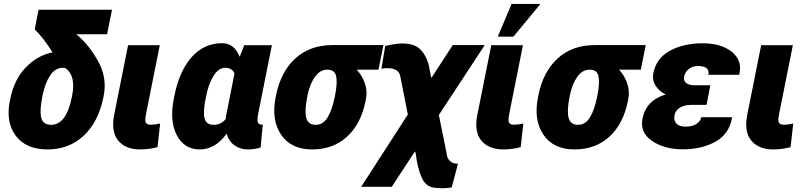

<svg xmlns="http://www.w3.org/2000/svg" viewBox="-20 -761 4156 991"><path d="M244.1 -116.7Q321.8 -116.7 350.6 -258.8L352.5 -269Q372.1 -368.7 319.3 -408.2Q312.5 -411.1 304.2 -411.1Q265.1 -411.1 238.8 -371.6Q212.4 -332 199.7 -269L197.8 -258.8Q183.6 -188 193.1 -152.3Q202.6 -116.7 244.1 -116.7ZM30.8 -239.3 32.7 -249.5Q52.7 -350.6 112.8 -412.8Q172.9 -475.1 251 -490.7Q210 -558.1 159.2 -609.9L179.2 -710.9H558.1L532.7 -584H373.5Q437.5 -532.7 485.6 -446.5Q533.7 -360.4 515.6 -269L513.7 -258.8Q487.8 -131.3 411.9 -60.5Q335.9 10.3 225.1 10.3Q114.3 10.3 61.5 -60.1Q8.8 -130.4 30.8 -239.3Z M806.6 -123.5 793 -1.5Q749 10.3 703.6 10.3Q627.4 10.3 589.6 -36.1Q551.8 -82.5 569.8 -170.9L641.1 -527.8H804.7L733.4 -170.9Q726.6 -139.2 732.7 -128.2Q738.8 -117.2 758.8 -117.2Q778.8 -117.2 806.6 -123.5Z M1145 -146.5Q1146 -162.6 1150.4 -180.7L1190.4 -382.3Q1177.2 -411.1 1142.6 -411.1Q1108.4 -411.1 1082.3 -369.6Q1056.2 -328.1 1043.5 -263.2L1041.5 -252.9Q1027.3 -184.1 1035.9 -150.4Q1044.4 -116.7 1082.5 -116.7Q1120.6 -116.7 1145 -146.5ZM1127 -538.1Q1189 -538.1 1217.3 -467.8L1240.7 -527.8H1383.3L1314 -180.7Q1306.2 -143.6 1310.3 -130.6Q1314.5 -117.7 1330.6 -117.7Q1335 -117.7 1336.4 -119.1L1325.2 0Q1295.9 10.3 1258.8 10.3Q1221.2 10.3 1191.2 -10.3Q1161.1 -30.8 1149.9 -71.3Q1091.3 10.3 1011.2 10.3Q931.2 10.3 892.6 -63.2Q854 -136.7 877.4 -252.9L879.4 -263.2Q905.3 -394.5 969.2 -466.3Q1033.2 -538.1 1127 -538.1Z M1707.5 -258.8 1709.5 -269Q1722.2 -333.5 1715.1 -367.4Q1708 -401.4 1669.9 -401.4Q1631.8 -401.4 1605.5 -364.3Q1579.1 -327.1 1567.4 -269L1565.4 -258.8Q1551.3 -188 1561 -152.3Q1570.8 -116.7 1609.4 -116.7Q1647.9 -116.7 1671.1 -155.3Q1694.3 -193.8 1707.5 -258.8ZM1402.8 -258.8 1404.8 -269Q1429.2 -391.1 1504.6 -459.7Q1580.1 -528.3 1695.8 -528.3Q1695.8 -527.8 1959 -528.3L1933.6 -401.4H1821.3Q1849.6 -370.6 1863.3 -330.8Q1877 -291 1868.7 -249L1866.7 -238.8Q1842.8 -120.6 1771 -55.2Q1699.2 10.3 1590.8 10.3Q1482.4 10.3 1430.9 -65.7Q1379.4 -141.6 1402.8 -258.8Z M2057.6 -536.6Q2127.4 -536.6 2158.7 -496.1Q2189.9 -455.6 2197.3 -402.3L2205.1 -361.3L2208 -360.8L2316.9 -528.3H2481.9L2245.1 -167.5L2284.2 24.9Q2288.6 84 2343.8 84L2311.5 206.5Q2268.1 213.9 2221.7 208Q2175.3 202.1 2154.8 151.6Q2134.3 101.1 2126.5 37.1L2123.5 22.5L2120.6 22L2002 203.1H1844.2L2085 -169.9L2046.4 -365.2Q2040 -409.2 1978.5 -409.2Q1963.4 -409.2 1948.7 -406.2L1968.3 -523.9Q2023.4 -536.6 2057.6 -536.6Z M2681.2 -123.5 2667.5 -1.5Q2623.5 10.3 2578.1 10.3Q2502 10.3 2463.9 -36.1Q2425.8 -82.5 2444.3 -170.9L2515.6 -527.8H2679.2L2607.9 -170.9Q2601.6 -138.7 2607.4 -127.9Q2613.3 -117.2 2633.3 -117.2Q2653.3 -117.2 2681.2 -123.5ZM2620.6 -740.7H2766.6L2767.6 -738.3L2629.9 -571.8H2549.3Z M3061.5 -258.8 3063.5 -269Q3076.2 -333.5 3069.1 -367.4Q3062 -401.4 3023.9 -401.4Q2985.8 -401.4 2959.5 -364.3Q2933.1 -327.1 2921.4 -269L2919.4 -258.8Q2905.3 -188 2915 -152.3Q2924.8 -116.7 2963.4 -116.7Q3002 -116.7 3025.1 -155.3Q3048.3 -193.8 3061.5 -258.8ZM2756.8 -258.8 2758.8 -269Q2783.2 -391.1 2858.6 -459.7Q2934.1 -528.3 3049.8 -528.3Q3049.8 -527.8 3313 -528.3L3287.6 -401.4H3175.3Q3203.6 -370.6 3217.3 -330.8Q3231 -291 3222.7 -249L3220.7 -238.8Q3196.8 -120.6 3125 -55.2Q3053.2 10.3 2944.8 10.3Q2836.4 10.3 2784.9 -65.7Q2733.4 -141.6 2756.8 -258.8Z M3795.9 -377.9 3794.9 -375H3636.2Q3640.6 -398.9 3626.2 -409.7Q3611.8 -420.4 3583 -420.4Q3554.2 -420.4 3534.9 -404.5Q3515.6 -388.7 3511.2 -366.7Q3506.8 -344.7 3521.5 -332.8Q3536.1 -320.8 3566.4 -320.8H3646.5L3639.6 -287.1H3640.1L3626.5 -219.7H3546.4Q3514.2 -219.7 3490.2 -206.1Q3466.3 -192.4 3461.4 -166Q3456.5 -139.6 3471.2 -123.5Q3485.8 -107.4 3519 -107.4Q3552.2 -107.4 3574 -121.1Q3595.7 -134.8 3600.1 -156.2H3757.3L3758.3 -153.3Q3743.7 -68.4 3672.1 -29.3Q3600.6 9.8 3504.9 9.8Q3409.2 9.8 3345.5 -33.7Q3281.7 -77.1 3296.4 -149.4Q3314.9 -243.2 3416 -273.4Q3379.9 -291.5 3362.5 -320.8Q3345.2 -350.1 3352.1 -383.8Q3367.7 -461.4 3438.5 -499.5Q3509.3 -537.6 3606 -537.6Q3702.6 -537.6 3757.6 -493.2Q3812.5 -448.7 3795.9 -377.9Z M4074.2 -123.5 4060.5 -1.5Q4016.6 10.3 3971.2 10.3Q3895 10.3 3857.2 -36.1Q3819.3 -82.5 3837.4 -170.9L3908.7 -527.8H4072.3L4001 -170.9Q3994.1 -139.2 4000.2 -128.2Q4006.3 -117.2 4026.4 -117.2Q4046.4 -117.2 4074.2 -123.5Z"/></svg>

Font: Roboto-BlackItalic
Style: Italic
Weight: 900
Italic angle: -12°
Designer: Google
Version: Version 1.100141; 2013